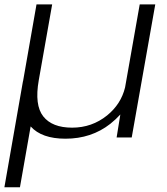

<svg xmlns="http://www.w3.org/2000/svg" viewBox="-52 -610 740 852"><path d="M-32.5 221 49.5 -247.5Q50 -249 50.5 -251L110 -590.5H179.5L120 -254Q100.5 -143.5 140 -93.5Q179.5 -43.5 268 -43.5Q356 -43.5 423.5 -98Q485 -148 503 -222L568 -590.5H637L532.5 0H465.5L482 -102Q463 -81 437.5 -60.5Q353.5 5.5 238.5 5.5Q133 5.5 84 -49L36.5 221Z"/></svg>

Font: Anybody ExtraExpanded Light
Style: Italic
Weight: 300
Width: 8
Italic angle: -10°
Designer: Tyler Finck
Foundry: Etcetera Type Company
Version: Version 1.010; ttfautohint (v1.8.3) -l 8 -r 50 -G 200 -x 14 